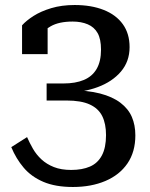

<svg xmlns="http://www.w3.org/2000/svg" viewBox="-20 -672 600 766"><path d="M257 -312 300 -293V-323L241 -302Q312 -303 370 -324.5Q428 -346 462.5 -386.5Q497 -427 497 -484Q497 -538 470 -575.5Q443 -613 393.5 -632.5Q344 -652 278 -652Q226 -652 184.5 -639.5Q143 -627 114 -608.5Q85 -590 68 -571V-456H170V-572Q160 -571 152.5 -566.5Q145 -562 140 -555.5Q135 -549 132.5 -541Q130 -533 131 -524Q149 -548 182 -567Q215 -586 270 -586Q304 -586 330 -575Q356 -564 369.5 -540Q383 -516 383 -474Q383 -427 365.5 -397Q348 -367 314.5 -353Q281 -339 233 -339H166V-271H245Q304 -271 338.5 -255Q373 -239 388 -208.5Q403 -178 403 -133Q403 -83 386.5 -52Q370 -21 339 -7.5Q308 6 264 6Q224 6 195 -5.5Q166 -17 145.5 -36Q125 -55 111.5 -78.5Q98 -102 88 -125L25 -85Q44 -39 74.5 -3Q105 33 153 53.5Q201 74 271 74Q344 74 400.5 50Q457 26 488.5 -20Q520 -66 520 -132Q520 -173 506 -205.5Q492 -238 460.5 -262Q429 -286 379 -299Q329 -312 257 -312Z"/></svg>

Font: Roboto Serif Medium
Style: Regular
Weight: 500
Designer: Greg Gazdowicz
Foundry: Commercial Type
Version: Version 1.008